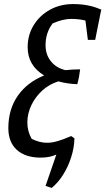

<svg xmlns="http://www.w3.org/2000/svg" viewBox="-20 -763 518 944"><path d="M234 161 204 151 257 -3Q224 12 180 12Q105 12 63 -26Q21 -64 21 -133Q21 -225 67 -291.5Q113 -358 197 -392Q116 -441 116 -531Q116 -591 145.5 -639Q175 -687 225.5 -715Q276 -743 339 -743Q417 -743 474 -717H478L448 -567H412L400 -662Q368 -670 330 -670Q289 -670 239 -648Q204 -603 204 -540Q204 -495 230 -462Q256 -429 302 -418Q336 -422 374 -422Q372 -404 368.5 -385.5Q365 -367 360 -349Q309 -351 267 -363Q222 -349 188 -318Q154 -287 134.5 -246.5Q115 -206 114.5 -162Q114 -118 136 -80Q155 -71 173.5 -66Q192 -61 211 -61Q236 -61 264.5 -69.5Q293 -78 330 -94L346 -83Q345 -37 330 10Q315 57 290 96.5Q265 136 234 161Z"/></svg>

Font: Piazzolla Medium
Style: Italic
Weight: 500
Italic angle: -11.3°
Designer: Juan Pablo del Peral
Foundry: Huerta Tipografica
Version: Version 1.330